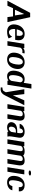

<svg xmlns="http://www.w3.org/2000/svg" viewBox="2482 -3272 1003 6006"><g transform="rotate(90 2983.0 -268.5)"><path d="M3 0H159L236 -175H493L514 0H670L517 -711H381ZM285 -235 418 -520 462 -235Z M746 -246C740 -211 741 -178 748 -147C768 -55 840 10 967 10C1065 10 1136 -10 1181 -38L1129 -148C1092 -86 1045 -47 986 -47C967 -47 952 -51 939 -61C900 -88 880 -151 888 -242H1225L1234 -298C1240 -334 1240 -366 1235 -396C1220 -480 1157 -538 1039 -538C1001 -538 965 -531 933 -518C839 -479 769 -390 749 -265ZM898 -291C921 -393 963 -481 1029 -481C1090 -481 1114 -417 1097 -312L1094 -291Z M1266 0H1407L1471 -405C1496 -448 1531 -469 1586 -469C1601 -469 1623 -467 1637 -467L1650 -535C1639 -537 1620 -538 1606 -538C1548 -538 1508 -517 1481 -492L1484 -528H1350Z M1631 -259C1625 -220 1624 -185 1630 -152C1647 -58 1714 10 1839 10C1879 10 1917 4 1950 -10C2044 -49 2112 -134 2132 -259L2134 -269C2140 -308 2140 -343 2134 -376C2117 -470 2050 -538 1925 -538C1885 -538 1849 -532 1816 -518C1722 -479 1653 -394 1633 -269ZM1772 -257 1774 -271C1792 -382 1834 -481 1916 -481C1998 -481 2011 -384 1993 -271L1991 -257C1973 -144 1930 -47 1848 -47C1764 -47 1754 -143 1772 -257Z M2196 -258C2183 -179 2192 -112 2219 -66C2244 -23 2288 10 2359 10C2424 10 2467 -8 2502 -32L2504 0H2631L2750 -750H2609L2571 -509C2545 -526 2507 -538 2447 -538C2414 -538 2384 -531 2356 -518C2271 -478 2216 -387 2197 -268ZM2337 -256 2339 -270C2356 -379 2394 -480 2474 -480C2522 -480 2545 -450 2554 -405L2509 -123C2486 -78 2452 -47 2404 -47C2325 -47 2320 -147 2337 -256Z M2771 -528 2865 49 2842 93C2822 136 2792 155 2740 155C2733 155 2727 154 2720 154L2711 208C2728 212 2748 213 2772 213C2872 213 2926 151 2962 79L3270 -528H3119L2964 -171L2923 -528Z M3238 0H3379L3446 -423C3468 -455 3501 -480 3545 -480C3604 -480 3625 -450 3614 -382L3553 0H3694L3747 -336C3767 -460 3734 -538 3612 -538C3543 -538 3489 -519 3453 -494L3455 -528H3322Z M3802 -140C3799 -118 3801 -98 3807 -80C3826 -28 3877 10 3958 10C4020 10 4067 -7 4098 -29C4099 -17 4101 -8 4107 0H4250L4251 -8C4241 -41 4241 -79 4249 -128L4285 -352C4290 -383 4289 -410 4282 -433C4262 -501 4200 -538 4102 -538C4033 -538 3975 -521 3931 -492C3895 -468 3861 -431 3853 -382H3994C4005 -450 4042 -486 4086 -486C4139 -486 4156 -438 4143 -355L4135 -306H4072C3938 -306 3822 -264 3802 -140ZM3943 -139C3957 -230 4010 -264 4071 -264H4129L4106 -123C4083 -78 4043 -44 3998 -44C3959 -44 3934 -82 3943 -139Z M4337 0H4478L4545 -424C4566 -457 4597 -480 4641 -480C4654 -480 4665 -479 4675 -477C4709 -468 4713 -430 4705 -380L4645 0H4786L4849 -399C4849 -401 4850 -410 4850 -412C4871 -451 4902 -480 4949 -480C5008 -480 5024 -449 5013 -381L4953 0H5095L5148 -336C5168 -462 5133 -538 5010 -538C4932 -538 4881 -520 4844 -492C4825 -522 4781 -538 4711 -538C4641 -538 4589 -520 4552 -495L4554 -528H4421Z M5312 -702C5308 -679 5339 -665 5385 -665C5432 -665 5466 -679 5470 -702C5474 -725 5444 -738 5397 -738C5351 -738 5315 -724 5312 -702ZM5210 0H5351L5435 -528H5294Z M5486 -257C5480 -220 5479 -184 5484 -152C5499 -57 5562 10 5687 10C5752 10 5810 -9 5850 -36C5888 -62 5924 -102 5932 -154H5800C5786 -86 5747 -47 5694 -47C5610 -47 5608 -142 5626 -255L5629 -273C5647 -384 5680 -481 5762 -481C5816 -481 5844 -429 5832 -356H5964C5968 -383 5966 -409 5959 -432C5938 -496 5877 -538 5773 -538C5732 -538 5695 -532 5663 -518C5571 -479 5507 -393 5488 -271Z"/></g></svg>

Font: Aerodynamic
Style: Obl
Weight: 500
Designer: Google
Version: Version 2.000980; 2014